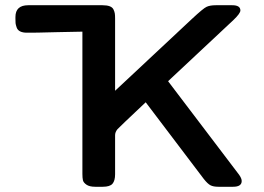

<svg xmlns="http://www.w3.org/2000/svg" viewBox="-20 -714 1008 734"><path d="M39 -642V-649Q39 -694 88 -694H372Q389 -694 399.5 -690Q410 -686 414 -677.5Q418 -669 419 -662Q420 -655 420 -643V-367L713 -641Q758 -683 770 -688Q783 -694 805 -694H868Q899 -694 899 -674Q899 -663 873 -638Q847 -613 623 -404V-403L894 -46Q904 -32 904 -22Q904 0 871 0H815Q796 0 785 -5.5Q774 -11 759 -30L537 -323Q433 -225 429 -220Q420 -209 420 -197V-48Q420 -23 410 -11.5Q400 0 373 0H344Q322 0 310.5 -8Q299 -16 297 -25Q295 -34 295 -49V-593Q239 -592 194.5 -591Q150 -590 132.5 -589.5Q115 -589 102.5 -589Q90 -589 83 -589Q67 -589 57 -594Q47 -599 43.5 -609.5Q40 -620 39.5 -625.5Q39 -631 39 -642Z"/></svg>

Font: CMU Sans Serif
Style: Bold
Weight: 700
Version: Version 0.7.0